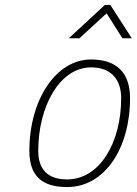

<svg xmlns="http://www.w3.org/2000/svg" viewBox="-20 -750 554 778"><path d="M252 -23C173 -23 135 -64 135 -139C135 -319 222 -477 349 -477C433 -477 471 -425 471 -352C471 -172 384 -23 252 -23ZM349 -509C207 -509 99 -346 99 -139C99 -37 150 8 252 8C405 8 507 -150 507 -352C507 -454 454 -509 349 -509ZM302 -595 412 -696 476 -595H514L427 -730H405L259 -595Z"/></svg>

Font: RazerF5 Thin
Style: Italic
Weight: 250
Foundry: Razer Inc.
Version: Version 2